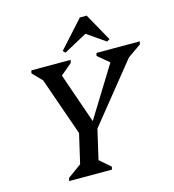

<svg xmlns="http://www.w3.org/2000/svg" viewBox="-130 -1026 1029 1135"><g transform="rotate(-15 384.5 -459.0)"><path d="M295.8 -219.7 140.8 -663.4 181.8 -589.5 101.5 -672.9 105.6 -690H346.1L341.7 -671.9L244.2 -589.9L254.3 -664.8L385.9 -285.5H365.8L596.2 -658.4L598.1 -590.7L499.8 -672.7L504.2 -690H769.3L764.9 -672.1L648.9 -591.1L718.8 -659.5L364.1 -219.7ZM152.2 0 156.3 -18.3 275.9 -104.9 231.1 -39 285.9 -275.5H398.2L343.4 -39L315.9 -105.8L418 -17.1L413.8 0ZM327.6 -738.8 314.2 -752.7 463.5 -918H505.2L599.6 -748.9L582.2 -738.8L462.3 -821.7H480.4Z"/></g></svg>

Font: Platypi Light
Style: Italic
Weight: 300
Italic angle: -13°
Designer: David Sargent
Foundry: Bolt Cutter Type
Version: Version 1.200